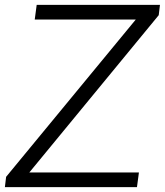

<svg xmlns="http://www.w3.org/2000/svg" viewBox="-29 -765 674 785"><path d="M-9 0H531L539 -60H91L620 -703L625 -745H121L113 -685H526L-4 -42Z"/></svg>

Font: Mluvka Light
Style: Italic
Weight: 300
Italic angle: -8°
Designer: Modified by Jiří Krblich, Original typeface by Gumpita Rahayu
Foundry: Gumpita Rahayu & Jiří Krblich
Version: Version 2.000;Glyphs 3.1.1 (3134)